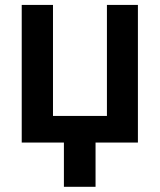

<svg xmlns="http://www.w3.org/2000/svg" viewBox="-20 -565 633 761"><path d="M526.6 -545.5H403.8V-105.5H190V-545.5H66.1V0H233.3V175.4H358.7V0H526.6Z"/></svg>

Font: Margiela Sans Semi Bold
Style: Regular
Weight: 600
Designer: Stefan Endress, Andreas Faust
Version: Version 1.100;FEAKit 1.0